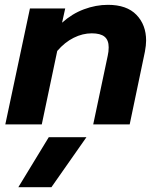

<svg xmlns="http://www.w3.org/2000/svg" viewBox="-20 -515 655 795"><path d="M104 -480H250L237 -421Q278 -458 327.5 -476.5Q377 -495 427 -495Q505 -495 545 -453.5Q585 -412 585 -347Q585 -328 580 -301L517 0H366L426 -284Q430 -301 430 -319Q430 -349 413 -363Q396 -377 360 -377Q322 -377 285 -358.5Q248 -340 217 -304L153 0H2ZM182 53H338L193 260H56Z"/></svg>

Font: Prompt SemiBold
Style: Italic
Weight: 600
Italic angle: -12°
Designer: Katatrad Team
Foundry: CadsonDemak
Version: Version 1.001